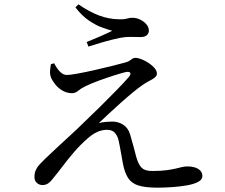

<svg xmlns="http://www.w3.org/2000/svg" viewBox="-20 -835 1040 886"><path d="M706 31Q651 31 619 21Q587 11 571.5 -13Q556 -37 548 -76Q543 -102 538 -131.5Q533 -161 527 -188Q522 -209 509.5 -222.5Q497 -236 474 -236Q450 -236 427.5 -225.5Q405 -215 383 -195Q352 -168 323 -134.5Q294 -101 269.5 -68.5Q245 -36 225 -12Q214 3 202.5 11Q191 19 176 19Q161 19 150 9Q139 -1 139 -18Q139 -37 145.5 -51Q152 -65 163.5 -77Q175 -89 189 -103Q210 -123 241 -152Q272 -181 305 -211Q338 -241 363 -266Q401 -302 442 -342.5Q483 -383 518.5 -419.5Q554 -456 574 -479Q586 -493 580.5 -499.5Q575 -506 558 -502Q538 -497 505 -486.5Q472 -476 436.5 -463Q401 -450 374 -437Q352 -426 340 -415.5Q328 -405 312 -405Q289 -405 269 -416.5Q249 -428 235 -445.5Q221 -463 215 -478Q210 -492 211 -507.5Q212 -523 215 -539L230 -543Q242 -519 257 -504Q272 -489 288 -489Q303 -489 338.5 -495.5Q374 -502 416 -511.5Q458 -521 496 -530.5Q534 -540 556 -546Q575 -551 584.5 -559.5Q594 -568 605 -568Q617 -568 633.5 -561.5Q650 -555 666.5 -544Q683 -533 693.5 -520.5Q704 -508 704 -495Q704 -485 694 -477Q684 -469 668 -461Q652 -453 634 -440Q618 -429 593 -408.5Q568 -388 539.5 -362.5Q511 -337 484 -312Q457 -287 436 -267Q451 -271 468 -272.5Q485 -274 498 -274Q526 -274 548.5 -259.5Q571 -245 580 -216Q587 -192 595 -163Q603 -134 609 -110Q619 -75 634 -60.5Q649 -46 681 -46Q722 -46 748 -49.5Q774 -53 790.5 -57Q807 -61 819.5 -64Q832 -67 845 -67Q877 -67 895.5 -55Q914 -43 914 -23Q914 -6 894 4.5Q874 15 842 20.5Q810 26 774 28.5Q738 31 706 31ZM380 -641Q410 -653 443 -667.5Q476 -682 498 -693Q480 -698 451.5 -708Q423 -718 390.5 -740Q358 -762 328 -801L342 -815Q391 -781 436 -764Q481 -747 527 -746Q551 -745 564.5 -749Q578 -753 591 -753Q609 -753 626 -745Q643 -737 655 -723.5Q667 -710 667 -693Q667 -682 658 -673Q649 -664 629 -664Q612 -664 595.5 -664.5Q579 -665 560 -664Q538 -662 505.5 -654Q473 -646 441 -636.5Q409 -627 388 -620Z"/></svg>

Font: Noto Serif HK ExtraLight Medium
Style: Regular
Weight: 500
Version: Version 2.002-H1;hotconv 1.1.0;makeotfexe 2.6.0